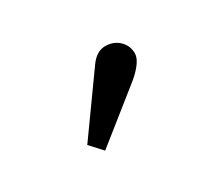

<svg xmlns="http://www.w3.org/2000/svg" viewBox="-47 -769 380 333"><g transform="rotate(-30 142.5 -602.5)"><path d="M150 -664Q163 -681 179.5 -681Q196 -681 207 -670.5Q218 -660 218 -644.5Q218 -629 193 -607L89 -524L67 -548Z"/></g></svg>

Font: Caladea
Style: Regular
Weight: 400
Designer: Carolina Giovagnoli and Andres Torresi
Foundry: Carolina Giovagnoli and Andres Torresi
Version: Version 1.002